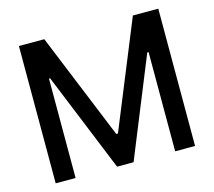

<svg xmlns="http://www.w3.org/2000/svg" viewBox="-101 -831 1065 955"><g transform="rotate(-15 431.0 -353.5)"><path d="M203.1 -707 426.8 -159.2H435.5L659.2 -707H790V0H687.5V-510.7H680.7L473.6 -1H388.7L180.7 -511.7H174.8V0H72.3V-707Z"/></g></svg>

Font: WEMIX Pretendard Medium
Style: Regular
Weight: 500
Designer: Base glyphs from Inter by Rasmus Andersson; Hangeul glyphs from Noto Sans CJK(Source Han Sans) by Jang Soo-young and Kan
Foundry: Kil Hyung-jin
Version: Version 1.000